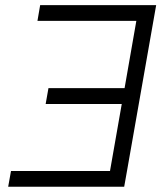

<svg xmlns="http://www.w3.org/2000/svg" viewBox="-20 -713 626 733"><path d="M11.2 0H454.1L464.8 -60.1L576.2 -693.4H133.3L123 -633.3H500.5L455.6 -376.5H165L154.3 -315.9H444.8L399.9 -60.1H22Z"/></svg>

Font: Cascadia Code NF Light
Style: Italic
Weight: 300
Italic angle: -10°
Monospace: yes
Designer: Aaron Bell
Foundry: Saja Typeworks
Version: Version 2404.023